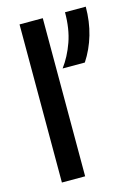

<svg xmlns="http://www.w3.org/2000/svg" viewBox="-105 -725 554 782"><g transform="rotate(-15 172.0 -333.5)"><path d="M56.9 0V-666.7H154.9V0ZM179.9 -447.9Q210.4 -488.9 229.5 -542.7Q248.6 -596.5 248.6 -666.7H336.1Q336.1 -604.2 320.1 -549.3Q304.2 -494.4 273.6 -447.9Z"/></g></svg>

Font: Afacad Flux Medium
Style: Regular
Weight: 500
Designer: Kristian Moeller
Foundry: Dicotype
Version: Version 1.100